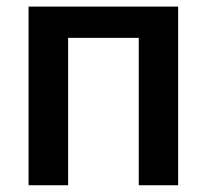

<svg xmlns="http://www.w3.org/2000/svg" viewBox="-20 -548 612 568"><path d="M507 0H390.5V-436H181.5V0H64.5V-528.5H507Z"/></svg>

Font: Roberto Sans Medium
Style: Regular
Weight: 500
Designer: Google (font) & Cristiano Sobral (main changes)
Version: Version 1.000;October 12, 2021;FontCreator 14.0.0.2814 64-bi